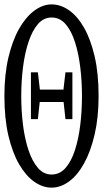

<svg xmlns="http://www.w3.org/2000/svg" viewBox="-30 -775 482 880"><path d="M111.8 -229V-443.4H143.6L154.3 -351.6V-327.6L143.6 -229ZM270 -229 259.3 -327.6V-351.6L270 -443.4H301.8V-229ZM206.5 85Q165.5 85 127 57.9Q88.4 30.8 57.6 -22.2Q26.9 -75.2 8.5 -153.3Q-9.8 -231.4 -9.8 -335Q-9.8 -433.1 8.5 -511.2Q26.9 -589.4 57.6 -643.3Q88.4 -697.3 127.2 -726.1Q166 -754.9 206.5 -754.9Q248 -754.9 286.6 -727.8Q325.2 -700.7 355.5 -647.5Q385.7 -594.2 403.8 -516.4Q421.9 -438.5 421.9 -335Q421.9 -236.8 403.8 -158.9Q385.7 -81.1 355.5 -26.4Q325.2 28.3 286.6 56.6Q248 85 206.5 85ZM206.5 24.9Q244.1 24.9 270.5 -5.4Q296.9 -35.6 313.5 -86.9Q330.1 -138.2 337.9 -202.4Q345.7 -266.6 345.7 -335Q345.7 -402.3 337.9 -466.6Q330.1 -530.8 313.5 -582.5Q296.9 -634.3 270.5 -664.6Q244.1 -694.8 206.5 -694.8Q169.9 -694.8 143.8 -664.6Q117.7 -634.3 100.6 -582.5Q83.5 -530.8 75.4 -466.6Q67.4 -402.3 67.4 -335Q67.4 -266.6 75.4 -202.4Q83.5 -138.2 100.6 -86.9Q117.7 -35.6 143.8 -5.4Q169.9 24.9 206.5 24.9ZM125 -307.6V-364.3H287.6V-307.6Z"/></svg>

Font: Scarab Serif
Style: Condensed
Weight: 400
Designer: John Roberts
Foundry: Scarab
Version: 1.0